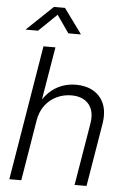

<svg xmlns="http://www.w3.org/2000/svg" viewBox="-62 -987 684 1032"><g transform="rotate(5 280.5 -471.5)"><path d="M146.5 -325.2 92.8 0H28.3L148.9 -727.5H213.4L159.2 -404.3H143.6Q166.5 -450.7 197 -480Q227.5 -509.3 264.2 -523.2Q300.8 -537.1 341.3 -537.1Q396 -537.1 435.8 -514.2Q475.6 -491.2 493.7 -446.8Q511.7 -402.3 501 -337.9L444.8 0H380.4L436 -333.5Q447.8 -401.9 416.3 -439.9Q384.8 -478 321.8 -478Q279.8 -478 242.7 -460.4Q205.6 -442.9 179.9 -408.7Q154.3 -374.5 146.5 -325.2ZM112.3 -808.6H46.4L46.9 -810.5L186.5 -943.4H246.1L342.8 -810.5L342.3 -808.6H275.9L210 -903.3Z"/></g></svg>

Font: Inter 24pt Light
Style: Italic
Weight: 300
Italic angle: -9.3988°
Designer: Rasmus Andersson
Foundry: rsms
Version: Version 4.001;git-66647c0bb